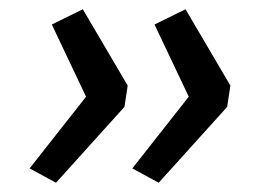

<svg xmlns="http://www.w3.org/2000/svg" viewBox="-20 -476 577 415"><path d="M101 -81 44 -112 166 -267 92 -423 159 -456 256 -291 249 -245ZM323 -81 266 -112 388 -267 314 -423 381 -456 478 -291 471 -245Z"/></svg>

Font: Nunito Sans 10pt Expanded
Style: Italic
Weight: 400
Width: 7
Italic angle: -9°
Designer: Vernon Adams
Foundry: Vernon Adams
Version: Version 3.101;gftools[0.9.27]